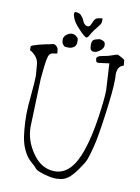

<svg xmlns="http://www.w3.org/2000/svg" viewBox="-94 -893 720 988"><g transform="rotate(10 266.0 -399.0)"><path d="M221.2 -830.1Q241.2 -826.2 244.1 -823.7Q261.2 -806.2 265.6 -793.9Q273.9 -772 289.1 -768.6Q304.2 -765.1 310.5 -783.2Q318.4 -804.2 326.2 -812Q332.5 -818.4 356.9 -820.8Q360.4 -821.3 361.8 -821.3Q362.3 -816.9 362.3 -807.1Q361.8 -797.9 357.4 -789.6Q321.8 -745.6 313 -728Q304.2 -710.9 297.4 -710Q288.1 -710 258.3 -741.7Q228 -773.4 220.5 -792.5Q212.9 -811.5 212.9 -817.9Q212.9 -824.2 215.6 -827.4Q218.3 -830.6 221.2 -830.1ZM245.1 -653.3Q233.4 -643.6 216.8 -643.1Q216.8 -643.1 210.4 -643.1Q198.7 -643.1 194.8 -645Q189.9 -647.5 184.3 -655.3Q178.7 -663.1 178.7 -678.7Q178.7 -694.3 193.1 -705.3Q207.5 -716.3 220.5 -716.3Q233.4 -716.3 243.2 -708.5Q252.9 -700.7 254.2 -696.8Q255.4 -692.9 255.4 -678Q255.4 -663.1 245.1 -653.3ZM350.1 -644.5Q349.1 -644.5 348.1 -644.5Q337.4 -644.5 331.8 -650.9Q326.2 -657.2 326.2 -677.2Q326.2 -677.2 326.2 -680.7Q326.2 -703.1 344.5 -708.3Q362.8 -713.4 367.9 -713.4Q373 -713.4 384.8 -708.3Q396.5 -703.1 396.5 -687Q396.5 -670.9 379.6 -658Q362.8 -645 350.1 -644.5ZM22.5 -595.7V-615.2Q24.4 -619.1 35.6 -623Q46.9 -627 61 -630.9Q75.2 -634.8 93.8 -638.7Q111.3 -642.6 123 -644.5Q132.8 -647.5 139.6 -647.5L140.6 -646.5Q146.5 -646.5 153.8 -638.7Q161.1 -630.9 162.1 -621.1Q163.1 -611.3 163.6 -607.9Q164.1 -604.5 164.1 -603.5Q160.2 -601.6 142.6 -599.6Q125 -597.7 119.1 -580.1Q113.3 -562.5 109.4 -527.3Q105.5 -494.1 102.5 -460.9L93.8 -206.1Q93.8 -198.2 94.7 -189.5Q100.6 -122.1 145.5 -63Q190.4 -3.9 255.9 -3.9Q343.8 -3.9 389.6 -140.6Q415 -215.8 429.7 -317.4Q444.3 -418 444.3 -460.9L436.5 -599.6L384.8 -592.8Q382.8 -592.8 380.9 -592.8Q373 -592.8 369.1 -595.7L365.2 -611.3Q365.2 -626 395.5 -630.9Q425.8 -635.7 444.3 -643.1Q462.9 -650.4 467.8 -650.4L468.8 -651.4Q473.6 -651.4 489.3 -642.6Q505.9 -633.8 508.8 -629.9L511.7 -600.6Q478.5 -593.8 478.5 -546.9L479.5 -536.1V-518.6Q479.5 -467.8 462.9 -343.8Q446.3 -219.7 432.6 -165.5Q418.9 -111.3 410.6 -91.8Q402.3 -72.3 377 -36.6Q351.6 -1 329.6 15.1Q307.6 31.2 278.3 31.2Q277.3 31.2 275.4 32.2Q275.4 32.2 270.5 32.2Q243.2 32.2 207 21.5Q166 9.8 158.7 -0.5Q151.4 -10.7 130.4 -28.3Q109.4 -45.9 95.2 -72.8Q81.1 -99.6 75.2 -124Q68.4 -148.4 64.9 -189.9Q61.5 -231.4 61.5 -267.6Q61.5 -303.7 68.4 -371.6Q75.2 -439.5 75.2 -471.7L70.3 -532.2Q67.4 -555.7 52.7 -571.8Q38.1 -587.9 22.5 -595.7Z"/></g></svg>

Font: Drukaatie burti
Style: Thin
Weight: 100
Version: Version 0.14